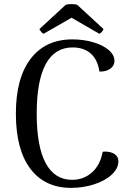

<svg xmlns="http://www.w3.org/2000/svg" viewBox="-20 -898 640 931"><path d="M57 -347Q57 -520 129 -613.5Q201 -707 331 -707Q384 -707 431 -693.5Q478 -680 506.5 -656Q535 -632 535 -602Q535 -580 515 -565Q495 -550 462 -551Q454 -608 420.5 -638Q387 -668 332 -668Q246 -668 202 -587.5Q158 -507 158 -347Q158 -188 201.5 -107Q245 -26 330 -26Q385 -26 425.5 -61.5Q466 -97 478 -162L490 -163Q517 -163 535.5 -151Q554 -139 554 -116Q554 -81 521.5 -51Q489 -21 436 -4Q383 13 325 13Q197 13 127 -80Q57 -173 57 -347ZM482 -757Q481 -752 474 -744Q467 -736 462 -734L327 -812L191 -734Q186 -736 179.5 -744Q173 -752 171 -757L299 -875Q308 -878 326 -878Q345 -878 354 -875Z"/></svg>

Font: Arima Madurai Medium
Style: Regular
Weight: 500
Designer: Joana Correia and Natanael Gama
Foundry: NDISCOVER
Version: Version 1.020